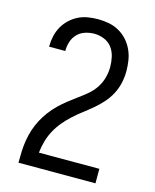

<svg xmlns="http://www.w3.org/2000/svg" viewBox="-112 -820 724 896"><g transform="rotate(15 250.0 -371.5)"><path d="M64 0V-1Q64 -28 65 -55Q66 -82 70.5 -109Q75 -136 83.5 -162Q92 -188 104.5 -211.5Q117 -235 133.5 -257Q150 -279 169.5 -298Q189 -317 210 -333.5Q231 -350 253 -366Q275 -382 296 -399.5Q317 -417 332 -439.5Q347 -462 354.5 -488.5Q362 -515 362 -542Q362 -566 356.5 -590.5Q351 -615 336.5 -634.5Q322 -654 298.5 -663.5Q275 -673 251 -673Q229 -673 207 -666Q185 -659 169.5 -643Q154 -627 147 -605.5Q140 -584 140 -561V-560H62V-563Q62 -587 67.5 -611.5Q73 -636 85 -657.5Q97 -679 115 -696Q133 -713 155 -724Q177 -735 201.5 -739Q226 -743 251 -743Q277 -743 303 -738Q329 -733 352 -720Q375 -707 392.5 -687.5Q410 -668 421 -644Q432 -620 436 -594Q440 -568 440 -542Q440 -513 433.5 -484.5Q427 -456 413.5 -430.5Q400 -405 380.5 -383Q361 -361 339 -342.5Q317 -324 294 -306.5Q271 -289 249.5 -269.5Q228 -250 209.5 -228Q191 -206 177 -180.5Q163 -155 155 -127Q147 -99 144 -70H436V0Z"/></g></svg>

Font: Iosevka SS18
Style: Regular
Weight: 400
Monospace: yes
Designer: Belleve Invis
Foundry: Belleve Invis
Version: Version 25.1.1; ttfautohint (v1.8.4)